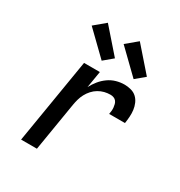

<svg xmlns="http://www.w3.org/2000/svg" viewBox="-179 -894 958 1020"><g transform="rotate(30 300.0 -384.0)"><path d="M98 0 184 -520H281L264 -418Q276 -441 293 -462Q310 -483 332 -498.5Q354 -514 379 -521Q404 -528 429 -528Q449 -528 469 -522.5Q489 -517 503 -504Q517 -491 525 -472.5Q533 -454 535.5 -434Q538 -414 536.5 -393Q535 -372 532 -352H435Q437 -362 438 -372.5Q439 -383 438 -393Q437 -403 434.5 -412.5Q432 -422 426 -429.5Q420 -437 410.5 -440.5Q401 -444 391 -444Q372 -444 354 -439.5Q336 -435 319 -425Q302 -415 288.5 -400Q275 -385 266 -368Q257 -351 252 -333Q247 -315 244 -297L195 0ZM455 -577 316 -712 383 -768 510 -623ZM259 -577 120 -712 187 -768 314 -623Z"/></g></svg>

Font: Iosevka Medium Extended
Style: Italic
Weight: 500
Width: 7
Italic angle: -9°
Monospace: yes
Designer: Belleve Invis
Foundry: Belleve Invis
Version: Version 32.5.0; ttfautohint (v1.8.4)